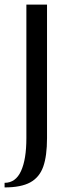

<svg xmlns="http://www.w3.org/2000/svg" viewBox="-29 -680 310 837"><path d="M-9 117Q39 117 62.5 66Q86 15 86 -78V-660H176V-78Q176 0 159.5 46.5Q143 93 103 115Q63 137 -9 137Z"/></svg>

Font: El Messiri
Style: Regular
Weight: 400
Designer: Mohamed Gaber
Foundry: Kief Type Foundry
Version: Version 2.006